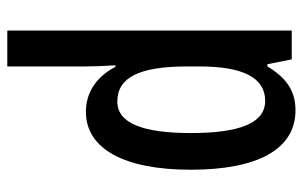

<svg xmlns="http://www.w3.org/2000/svg" viewBox="-168 -632 810 513"><g transform="rotate(-90 236.5 -375.0)"><path d="M199 10C251 10 286 -15 316 -65H322L335 0H412V-760H316V-550C316 -529 317 -504 319 -471H315C288 -523 245 -550 195 -550C96 -550 40 -448 40 -270C40 -90 95 10 199 10ZM224 -71C165 -71 138 -138 138 -270C138 -397 164 -466 222 -466C287 -466 316 -407 316 -278V-248C316 -128 285 -71 224 -71Z"/></g></svg>

Font: Noto Sans Myanmar UI ExtraCondensed Medium
Style: Regular
Weight: 500
Width: 2
Designer: Monotype Design Team
Foundry: Monotype Imaging Inc.
Version: Version 2.103